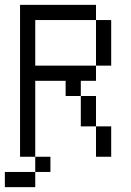

<svg xmlns="http://www.w3.org/2000/svg" viewBox="-20 -645 540 790"><path d="M375 -562.5H125V-375H375V-312.5H312.5V-250H250V-312.5H125V0H62.5V-625H375ZM0 62.5H125V125H0ZM125 0H187.5V62.5H125ZM312.5 -250H375V-125H312.5ZM375 -125H437.5V0H375ZM375 -562.5H437.5V-375H375Z"/></svg>

Font: ChillBitmapSE 16px
Style: Regular
Weight: 400
Designer: Designed by Warren2060
Foundry: ChillType
Version: Version 1.000